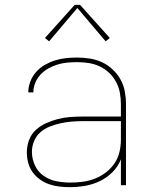

<svg xmlns="http://www.w3.org/2000/svg" viewBox="-20 -766 640 794"><path d="M268 8Q247 8 225.5 5.5Q204 3 183.5 -4Q163 -11 145 -24Q127 -37 114.5 -54.5Q102 -72 96.5 -93.5Q91 -115 91 -136Q91 -162 100 -186.5Q109 -211 128 -228.5Q147 -246 170.5 -256.5Q194 -267 218.5 -273.5Q243 -280 269 -282Q295 -284 320 -284H480V-336Q480 -360 475.5 -383.5Q471 -407 459.5 -428Q448 -449 430.5 -465.5Q413 -482 391 -492Q369 -502 345.5 -505.5Q322 -509 298 -509Q278 -509 257.5 -507Q237 -505 217.5 -499Q198 -493 180 -483Q162 -473 148 -458Q134 -443 126 -424Q118 -405 118 -384H97Q97 -407 105.5 -429Q114 -451 129.5 -468.5Q145 -486 165 -497.5Q185 -509 207 -516Q229 -523 252 -525.5Q275 -528 298 -528Q324 -528 350.5 -524Q377 -520 401 -509Q425 -498 445 -479.5Q465 -461 478 -438Q491 -415 496 -388.5Q501 -362 501 -336V0H480V-107Q468 -77 445 -54Q422 -31 393 -17Q364 -3 332 2.5Q300 8 268 8ZM271 -11Q297 -11 323 -14.5Q349 -18 373 -27.5Q397 -37 418 -53Q439 -69 453.5 -90.5Q468 -112 474 -137.5Q480 -163 480 -189V-265H320Q297 -265 274.5 -263Q252 -261 229.5 -256Q207 -251 185.5 -242.5Q164 -234 147 -219Q130 -204 121 -182.5Q112 -161 112 -138Q112 -109 124.5 -82Q137 -55 161 -38.5Q185 -22 213.5 -16.5Q242 -11 271 -11ZM183 -595 166 -609 289 -746H311L434 -609L417 -595L300 -733Z"/></svg>

Font: Iosevka SS04 Thin Extended
Style: Regular
Weight: 100
Width: 7
Monospace: yes
Designer: Belleve Invis
Foundry: Belleve Invis
Version: Version 19.0.0; ttfautohint (v1.8.4)